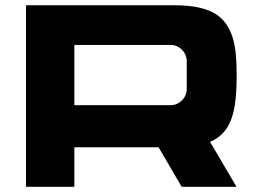

<svg xmlns="http://www.w3.org/2000/svg" viewBox="-20 -720 993 740"><path d="M885.3 -315.9Q876.5 -260.3 854 -225.8Q831.5 -191.4 789.6 -173.3L891.6 0H680.2L591.3 -152.3H266.6V0H80.1V-699.7H653.3Q759.3 -699.7 813.5 -664.6Q867.7 -629.4 883.8 -546.9Q892.1 -504.4 892.1 -430.7Q892.1 -361.3 885.3 -315.9ZM266.6 -546.9V-314.5H636.2Q662.6 -314.5 681.2 -333Q699.7 -351.6 699.7 -377.9V-483.4Q699.7 -509.8 681.2 -528.3Q662.6 -546.9 636.2 -546.9Z"/></svg>

Font: Wadik
Style: Bold
Weight: 700
Designer: Sasha Pavljenko
Version: Version 1.001;Fontself Maker 3.5.4